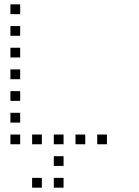

<svg xmlns="http://www.w3.org/2000/svg" viewBox="-20 -693 640 885"><path d="M29 -673Q28 -673 28 -673Q28 -673 28 -672V-629Q28 -628 28 -628Q28 -628 29 -628H72Q73 -628 73 -628Q73 -628 73 -629V-672Q73 -673 73 -673Q73 -673 72 -673ZM29 -573Q28 -573 28 -573Q28 -573 28 -572V-529Q28 -528 28 -528Q28 -528 29 -528H72Q73 -528 73 -528Q73 -528 73 -529V-572Q73 -573 73 -573Q73 -573 72 -573ZM29 -473Q28 -473 28 -473Q28 -473 28 -472V-429Q28 -428 28 -428Q28 -428 29 -428H72Q73 -428 73 -428Q73 -428 73 -429V-472Q73 -473 73 -473Q73 -473 72 -473ZM29 -373Q28 -373 28 -373Q28 -373 28 -372V-329Q28 -328 28 -328Q28 -328 29 -328H72Q73 -328 73 -328Q73 -328 73 -329V-372Q73 -373 73 -373Q73 -373 72 -373ZM29 -273Q28 -273 28 -273Q28 -273 28 -272V-229Q28 -228 28 -228Q28 -228 29 -228H72Q73 -228 73 -228Q73 -228 73 -229V-272Q73 -273 73 -273Q73 -273 72 -273ZM29 -173Q28 -173 28 -173Q28 -173 28 -172V-129Q28 -128 28 -128Q28 -128 29 -128H72Q73 -128 73 -128Q73 -128 73 -129V-172Q73 -173 73 -173Q73 -173 72 -173ZM29 -73Q28 -73 28 -73Q28 -73 28 -72V-29Q28 -28 28 -28Q28 -28 29 -28H72Q73 -28 73 -28Q73 -28 73 -29V-72Q73 -73 73 -73Q73 -73 72 -73ZM129 -73Q128 -73 128 -73Q128 -73 128 -72V-29Q128 -28 128 -28Q128 -28 129 -28H172Q173 -28 173 -28Q173 -28 173 -29V-72Q173 -73 173 -73Q173 -73 172 -73ZM229 -73Q228 -73 228 -73Q228 -73 228 -72V-29Q228 -28 228 -28Q228 -28 229 -28H272Q273 -28 273 -28Q273 -28 273 -29V-72Q273 -73 273 -73Q273 -73 272 -73ZM329 -73Q328 -73 328 -73Q328 -73 328 -72V-29Q328 -28 328 -28Q328 -28 329 -28H372Q373 -28 373 -28Q373 -28 373 -29V-72Q373 -73 373 -73Q373 -73 372 -73ZM429 -73Q428 -73 428 -73Q428 -73 428 -72V-29Q428 -28 428 -28Q428 -28 429 -28H472Q473 -28 473 -28Q473 -28 473 -29V-72Q473 -73 473 -73Q473 -73 472 -73ZM229 27Q228 27 228 27Q228 27 228 28V71Q228 72 228 72Q228 72 229 72H272Q273 72 273 72Q273 72 273 71V28Q273 27 273 27Q273 27 272 27ZM129 127Q128 127 128 127Q128 127 128 128V171Q128 172 128 172Q128 172 129 172H172Q173 172 173 172Q173 172 173 171V128Q173 127 173 127Q173 127 172 127ZM229 127Q228 127 228 127Q228 127 228 128V171Q228 172 228 172Q228 172 229 172H272Q273 172 273 172Q273 172 273 171V128Q273 127 273 127Q273 127 272 127Z"/></svg>

Font: Doto Light
Style: Regular
Weight: 300
Monospace: yes
Version: Version 1.000